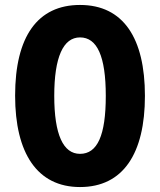

<svg xmlns="http://www.w3.org/2000/svg" viewBox="-20 -745 646 775"><path d="M565 -358C565 -591 478 -725 303 -725C132 -725 41 -598 41 -359C41 -127 130 10 303 10C477 10 565 -125 565 -358ZM199 -358C199 -514 235 -594 303 -594C372 -594 407 -518 407 -358C407 -198 373 -124 303 -124C235 -124 199 -202 199 -358Z"/></svg>

Font: Noto Sans Armenian ExtraCondensed ExtraBold
Style: Regular
Weight: 800
Width: 2
Designer: Monotype Design Team
Foundry: Monotype Imaging Inc.
Version: Version 2.008